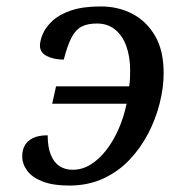

<svg xmlns="http://www.w3.org/2000/svg" viewBox="-20 -566 576 596"><path d="M195 10Q145 10 112.5 -2.5Q80 -15 64.5 -36Q49 -57 49 -81Q49 -100 57 -114.5Q65 -129 82.5 -137.5Q100 -146 128 -146Q128 -110 137.5 -86Q147 -62 164.5 -50.5Q182 -39 205 -39Q235 -39 261 -55Q287 -71 309 -99Q331 -127 347.5 -164Q364 -201 373 -244H142L154 -298H381Q383 -310 383.5 -322Q384 -334 384 -347Q384 -390 372 -423Q360 -456 337 -474.5Q314 -493 281 -493Q251 -493 232.5 -483Q214 -473 201.5 -448.5Q189 -424 178 -381Q147 -381 125.5 -392Q104 -403 104 -424Q104 -440 113 -461Q122 -482 143 -501.5Q164 -521 200.5 -533.5Q237 -546 293 -546Q347 -546 391 -523Q435 -500 461.5 -454.5Q488 -409 488 -339Q488 -295 476 -246.5Q464 -198 440.5 -152.5Q417 -107 382 -70Q347 -33 300 -11.5Q253 10 195 10Z"/></svg>

Font: Noto Serif
Style: Italic
Weight: 400
Italic angle: -12°
Designer: Monotype Design Team
Foundry: Monotype Imaging Inc.
Version: Version 2.013